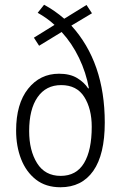

<svg xmlns="http://www.w3.org/2000/svg" viewBox="-20 -780 510 810"><path d="M166 -760Q212 -735 251 -701L345 -759L368 -724L281 -672Q422 -517 422 -263Q422 -128 373.5 -59Q325 10 235 10Q173 10 131.5 -22.5Q90 -55 69 -109Q48 -163 48 -229Q48 -342 98.5 -405.5Q149 -469 229 -469Q275 -469 305 -451Q335 -433 352 -407L355 -408Q343 -474 313.5 -535.5Q284 -597 240 -645L145 -587L123 -621L210 -675Q194 -690 175.5 -703Q157 -716 139 -726ZM238 -421Q174 -421 138.5 -370Q103 -319 103 -227Q103 -145 136.5 -91.5Q170 -38 236 -38Q302 -38 334.5 -92Q367 -146 367 -245Q367 -321 335.5 -371Q304 -421 238 -421Z"/></svg>

Font: Noto Sans Ethiopic Condensed Light
Style: Regular
Weight: 300
Width: 3
Designer: Monotype Design Team
Foundry: Monotype Imaging Inc.
Version: Version 2.102; ttfautohint (v1.8.4.7-5d5b)